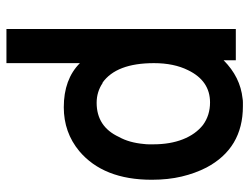

<svg xmlns="http://www.w3.org/2000/svg" viewBox="-109 -643 774 596"><g transform="rotate(-90 278.0 -345.0)"><path d="M486 -712V0H389V-38Q337 14 270 21Q265 22 258.5 22Q252 22 246 22Q116 22 56 -91Q38 -126 28 -168Q18 -210 18 -261Q18 -411 107 -486Q165 -534 243 -534Q330 -534 380 -484V-712ZM257 -432Q183 -432 151 -363Q133 -331 129 -285Q128 -277 128 -270Q128 -263 128 -256Q128 -204 143.5 -164.5Q159 -125 188 -102Q218 -80 258 -80Q325 -80 358 -148Q380 -192 380 -254Q380 -371 319 -414V-413Q291 -432 257 -432Z"/></g></svg>

Font: Ekushey Amar Bangla
Style: Bold
Weight: 700
Designer: Al Mamun Sumon
Foundry: Al Mamun Sumon
Version: Version 1.0